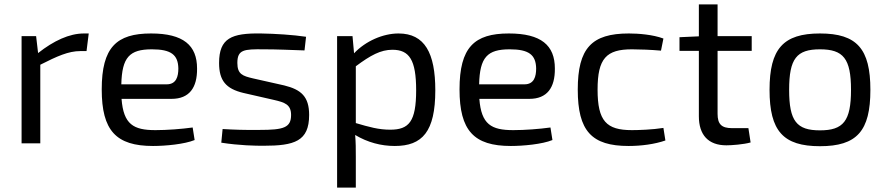

<svg xmlns="http://www.w3.org/2000/svg" viewBox="-20 -651 4028 872"><path d="M383 -499H361C295 -499 224 -466 153 -410L144 -487H78V0H163V-357C240 -396 291 -419 345 -419H373Z M759 -202C840 -202 876 -253 875 -340C875 -445 813 -499 666 -499C509 -499 442 -436 442 -245C442 -58 507 12 675 12C731 12 818 4 864 -15L855 -72C805 -65 738 -60 686 -60C586 -60 541 -86 532 -202ZM531 -268C534 -391 568 -427 670 -427C757 -427 789 -402 790 -340C790 -304 781 -268 737 -268Z M1225 -197C1272 -186 1302 -177 1302 -129C1302 -71 1268 -61 1159 -61C1096 -60 1039 -62 991 -65L985 -3C1068 10 1141 11 1176 11C1317 11 1384 -9 1384 -129C1384 -212 1348 -244 1271 -263L1129 -295C1082 -306 1058 -314 1058 -365C1058 -426 1088 -428 1178 -427C1239 -427 1302 -424 1363 -422L1370 -484C1310 -493 1229 -498 1165 -499C1032 -501 975 -478 975 -365C975 -285 1006 -248 1085 -229Z M1581 -487H1511V201H1596V60C1596 26 1596 -4 1593 -38C1650 -4 1711 12 1773 12C1898 12 1957 -53 1957 -241C1957 -410 1909 -499 1790 -499C1720 -499 1641 -465 1588 -409ZM1596 -350C1663 -400 1709 -425 1762 -425C1839 -425 1870 -379 1870 -241C1870 -98 1837 -62 1752 -62C1700 -62 1657 -74 1596 -92Z M2384 -202C2465 -202 2501 -253 2500 -340C2500 -445 2438 -499 2291 -499C2134 -499 2067 -436 2067 -245C2067 -58 2132 12 2300 12C2356 12 2443 4 2489 -15L2480 -72C2430 -65 2363 -60 2311 -60C2211 -60 2166 -86 2157 -202ZM2156 -268C2159 -391 2193 -427 2295 -427C2382 -427 2414 -402 2415 -340C2415 -304 2406 -268 2362 -268Z M2993 -70C2943 -62 2879 -60 2850 -60C2734 -60 2694 -101 2694 -244C2694 -386 2734 -427 2850 -427C2884 -427 2938 -425 2982 -421L2993 -476C2945 -494 2879 -499 2836 -499C2667 -499 2604 -432 2604 -244C2604 -56 2667 12 2835 12C2892 12 2953 4 3002 -13Z M3239 -420H3394V-487H3239V-631H3154V-486L3066 -482V-420H3154V-123C3154 -38 3197 9 3279 9C3303 9 3357 5 3389 -4L3379 -69H3305C3257 -69 3239 -87 3239 -134Z M3704 -499C3537 -499 3475 -429 3475 -243C3475 -56 3537 13 3704 13C3872 13 3933 -56 3933 -243C3933 -429 3872 -499 3704 -499ZM3704 -427C3810 -427 3845 -385 3845 -243C3845 -101 3810 -59 3704 -59C3598 -59 3564 -101 3564 -243C3564 -385 3598 -427 3704 -427Z"/></svg>

Font: SnT
Style: Regular
Weight: 400
Designer: Natanael Gama
Version: Version 1.001;PS 001.001;hotconv 1.0.70;makeotf.lib2.5.58329